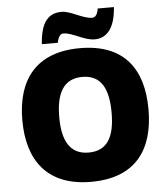

<svg xmlns="http://www.w3.org/2000/svg" viewBox="-61 -1081 919 1052"><g transform="rotate(-5 398.5 -554.5)"><path d="M194 -858H282C290 -901 305 -906 317 -906C366 -906 426 -859 485 -859C549 -859 597 -906 605 -1026H516C509 -984 493 -978 481 -978C431 -978 367 -1025 317 -1025C245 -1025 202 -980 194 -858ZM745 -451C745 -673 643 -818 399 -818C158 -818 51 -674 51 -452C51 -229 158 -83 398 -83C643 -83 745 -230 745 -451ZM254 -451C254 -580 294 -660 399 -660C504 -660 542 -580 542 -451C542 -322 504 -244 398 -244C295 -244 254 -322 254 -451Z"/></g></svg>

Font: Noto Sans Telugu UI Black
Style: Regular
Weight: 900
Designer: Jelle Bosma - Monotype Design Team
Foundry: Monotype Imaging Inc.
Version: Version 2.005